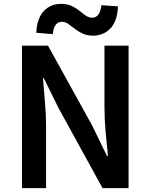

<svg xmlns="http://www.w3.org/2000/svg" viewBox="-20 -976 782 996"><path d="M94 0V-739H229L458 -325L535 -167H540Q534 -224 528 -290.5Q522 -357 522 -419V-739H647V0H512L284 -415L207 -571H203Q207 -513 213 -448.5Q219 -384 219 -322V0ZM462 -791Q432 -791 408.5 -802Q385 -813 367.5 -827Q350 -841 334 -852Q318 -863 301 -863Q282 -863 269.5 -848Q257 -833 254 -799L168 -806Q172 -881 207 -918.5Q242 -956 297 -956Q328 -956 351 -945.5Q374 -935 391.5 -920.5Q409 -906 425 -895Q441 -884 458 -884Q477 -884 489.5 -899.5Q502 -915 506 -949L592 -943Q589 -867 553 -829Q517 -791 462 -791Z"/></svg>

Font: Noto Sans SC SemiBold
Style: Regular
Weight: 600
Designer: Ryoko NISHIZUKA 西塚涼子 (kana, bopomofo & ideographs); Paul D. Hunt (Latin, Greek & Cyrillic); Sandoll Communications 산돌커뮤니
Foundry: Adobe
Version: Version 2.004-H2;hotconv 1.0.118;makeotfexe 2.5.65603